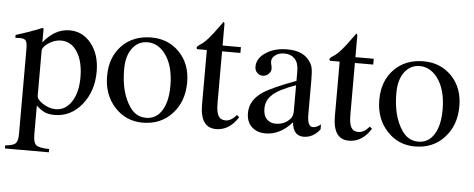

<svg xmlns="http://www.w3.org/2000/svg" viewBox="-52 -708 2603 1054"><g transform="rotate(5 1250.0 -181.0)"><path d="M159 -458V-381Q222 -460 303 -460Q376 -460 423 -400Q470 -340 470 -247Q470 -138 409.5 -64Q349 10 260 10Q229 10 207.5 1Q186 -8 159 -33V124Q159 171 175 184.5Q191 198 247 199V217H5V200Q49 196 62 183Q75 170 75 131V-337Q75 -372 67 -383Q59 -394 34 -394Q18 -394 9 -393V-409Q79 -430 153 -460ZM159 -334V-88Q159 -66 193.5 -44Q228 -22 263 -22Q317 -22 350.5 -73Q384 -124 384 -207Q384 -295 350.5 -347.5Q317 -400 261 -400Q226 -400 192.5 -378Q159 -356 159 -334Z M970 -231Q970 -126 907.5 -58Q845 10 745 10Q653 10 591 -57.5Q529 -125 529 -228Q529 -332 591 -396Q653 -460 754 -460Q847 -460 908.5 -396.5Q970 -333 970 -231ZM880 -204Q880 -318 830 -382Q790 -432 735 -432Q683 -432 651 -389.5Q619 -347 619 -273Q619 -145 672 -68Q706 -18 762 -18Q817 -18 848.5 -67.5Q880 -117 880 -204Z M1258 -77 1271 -66Q1223 10 1150 10Q1062 10 1062 -117V-418H1009Q1005 -421 1005 -425Q1005 -433 1022 -444Q1060 -466 1119 -551Q1121 -554 1128.5 -563.5Q1136 -573 1139 -579Q1146 -579 1146 -566V-450H1247V-418H1146V-132Q1146 -84 1158 -63Q1170 -42 1198 -42Q1228 -42 1258 -77Z M1722 -66V-38Q1684 10 1632 10Q1575 10 1568 -63H1567Q1503 10 1422 10Q1375 10 1346 -17.5Q1317 -45 1317 -94Q1317 -164 1387 -211Q1435 -243 1567 -292V-346Q1567 -391 1545.5 -413.5Q1524 -436 1489 -436Q1459 -436 1439 -421.5Q1419 -407 1419 -387Q1419 -378 1422 -367Q1425 -356 1425 -345Q1425 -330 1411.5 -317Q1398 -304 1379 -304Q1362 -304 1349 -317Q1336 -330 1336 -350Q1336 -398 1387 -430Q1434 -460 1502 -460Q1583 -460 1620 -415Q1638 -394 1643 -372.5Q1648 -351 1648 -304V-113Q1648 -47 1679 -47Q1699 -47 1722 -66ZM1567 -127V-268Q1475 -236 1439 -202Q1405 -171 1405 -125Q1405 -87 1424 -67.5Q1443 -48 1474 -48Q1507 -48 1532 -64Q1553 -79 1560 -92Q1567 -105 1567 -127Z M1990 -77 2003 -66Q1955 10 1882 10Q1794 10 1794 -117V-418H1741Q1737 -421 1737 -425Q1737 -433 1754 -444Q1792 -466 1851 -551Q1853 -554 1860.5 -563.5Q1868 -573 1871 -579Q1878 -579 1878 -566V-450H1979V-418H1878V-132Q1878 -84 1890 -63Q1902 -42 1930 -42Q1960 -42 1990 -77Z M2470 -231Q2470 -126 2407.5 -58Q2345 10 2245 10Q2153 10 2091 -57.5Q2029 -125 2029 -228Q2029 -332 2091 -396Q2153 -460 2254 -460Q2347 -460 2408.5 -396.5Q2470 -333 2470 -231ZM2380 -204Q2380 -318 2330 -382Q2290 -432 2235 -432Q2183 -432 2151 -389.5Q2119 -347 2119 -273Q2119 -145 2172 -68Q2206 -18 2262 -18Q2317 -18 2348.5 -67.5Q2380 -117 2380 -204Z"/></g></svg>

Font: STIX Math
Style: Regular
Weight: 400
Designer: MicroPress Inc., with final additions and corrections provided by Coen Hoffman, Elsevier (retired)
Version: Version 1.1.1